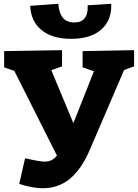

<svg xmlns="http://www.w3.org/2000/svg" viewBox="-20 -973 733 1018"><path d="M691 -707V-621L638 -602L455 -176Q411 -75 350.5 -25Q290 25 207 25Q151 25 82 2L113 -134Q190 -116 216 -116Q238 -116 253.5 -124Q269 -132 282 -148L56 -597L2 -616V-702L309 -707V-621L252 -601L369 -320L478 -595L418 -616V-702ZM140 -942 289 -953Q293 -903 313.5 -878.5Q334 -854 374 -854Q449 -854 445 -945L570 -953Q573 -865 516.5 -816Q460 -767 358 -767Q258 -767 201 -813Q144 -859 140 -942Z"/></svg>

Font: Bitter Pro ExtraBold
Style: Regular
Weight: 800
Designer: Sol Matas, and Bitter project Authors
Foundry: Sol Matas
Version: Version 1.010